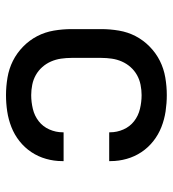

<svg xmlns="http://www.w3.org/2000/svg" viewBox="12 -580 576 640"><g transform="rotate(-90 300.0 -260.0)"><path d="M303 8Q276 8 249 4Q222 0 196.5 -10Q171 -20 149.5 -37Q128 -54 113 -76.5Q98 -99 90.5 -125.5Q83 -152 83 -179V-184H179V-181Q179 -158 188.5 -136.5Q198 -115 216 -101Q234 -87 257 -81.5Q280 -76 303 -76Q320 -76 337.5 -79.5Q355 -83 370 -91.5Q385 -100 396.5 -113Q408 -126 415 -142Q422 -158 424.5 -175.5Q427 -193 427 -210V-310Q427 -327 424.5 -344.5Q422 -362 415 -378Q408 -394 396.5 -407Q385 -420 370 -428.5Q355 -437 337.5 -440.5Q320 -444 303 -444Q280 -444 257 -438.5Q234 -433 216 -419Q198 -405 188.5 -383.5Q179 -362 179 -339V-336H83V-341Q83 -368 90.5 -394.5Q98 -421 113 -443.5Q128 -466 149.5 -483Q171 -500 196.5 -510Q222 -520 249 -524Q276 -528 303 -528Q332 -528 361.5 -523Q391 -518 417 -505Q443 -492 464.5 -471Q486 -450 499.5 -424Q513 -398 518 -368.5Q523 -339 523 -310V-210Q523 -181 518 -151.5Q513 -122 499.5 -96Q486 -70 464.5 -49Q443 -28 417 -15Q391 -2 361.5 3Q332 8 303 8Z"/></g></svg>

Font: Iosevka Medium Extended
Style: Regular
Weight: 500
Width: 7
Monospace: yes
Designer: Belleve Invis
Foundry: Belleve Invis
Version: Version 32.5.0; ttfautohint (v1.8.4)